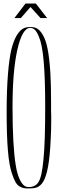

<svg xmlns="http://www.w3.org/2000/svg" viewBox="-20 -1061 328 1085"><path d="M17.6 -431.6C17.6 -251 26.4 -142.6 46.9 -82C61.5 -40 71.3 -19.5 89.8 -7.8C109.4 2.9 119.1 3.9 141.6 3.9C207 3.9 254.9 -4.9 266.6 -276.4C268.6 -308.6 269.5 -345.7 269.5 -385.7C269.5 -402.3 269.5 -418.9 268.6 -435.5V-478.5C268.6 -543 267.6 -599.6 264.6 -649.4C256.8 -767.6 244.1 -826.2 221.7 -864.3C199.2 -902.3 178.7 -908.2 150.4 -908.2C120.1 -908.2 97.7 -899.4 74.2 -860.4C62.5 -840.8 52.7 -814.5 43.9 -780.3C28.3 -712.9 17.6 -592.8 17.6 -431.6ZM50.8 -454.1C50.8 -589.8 59.6 -698.2 78.1 -780.3C96.7 -862.3 121.1 -903.3 150.4 -903.3C169.9 -903.3 184.6 -891.6 200.2 -852.5C223.6 -798.8 235.4 -678.7 235.4 -458C235.4 -324.2 232.4 -225.6 225.6 -160.2C219.7 -95.7 210.9 -53.7 198.2 -33.2C186.5 -13.7 168 -3.9 142.6 -3.9C122.1 -3.9 107.4 -12.7 88.9 -52.7C80.1 -73.2 73.2 -98.6 68.4 -130.9C57.6 -196.3 50.8 -306.6 50.8 -454.1ZM77.1 -959H97.7L152.3 -1021.5L209 -959H233.4H246.1L182.6 -1041H124L61.5 -959Z"/></svg>

Font: Caledo
Style: Light
Weight: 300
Designer: BSozoo
Foundry: BSozoo
Version: Version 002.000